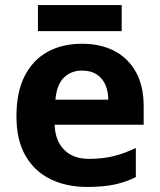

<svg xmlns="http://www.w3.org/2000/svg" viewBox="-20 -729 631 759"><path d="M303 -556Q379 -556 433.5 -527Q488 -498 518 -443Q548 -388 548 -308V-236H196Q198 -173 233.5 -137Q269 -101 332 -101Q385 -101 428 -111.5Q471 -122 517 -144V-29Q477 -9 432.5 0.5Q388 10 325 10Q243 10 180 -20.5Q117 -51 81 -113Q45 -175 45 -269Q45 -365 77.5 -428.5Q110 -492 168 -524Q226 -556 303 -556ZM304 -450Q261 -450 232.5 -422Q204 -394 199 -335H408Q408 -368 396.5 -394Q385 -420 362 -435Q339 -450 304 -450ZM461 -709V-606H130V-709Z"/></svg>

Font: Noto Sans Gujarati
Style: Regular
Weight: 400
Designer: Jelle Bosma - Monotype Design Team, Universal Thirst
Foundry: Monotype Imaging Inc.
Version: Version 2.102